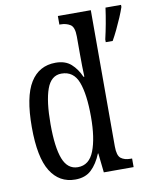

<svg xmlns="http://www.w3.org/2000/svg" viewBox="-86 -825 725 901"><g transform="rotate(-10 276.5 -375.0)"><path d="M200 10Q124 10 82.5 -56.5Q41 -123 41 -267Q41 -412 82.5 -479Q124 -546 203 -546Q249 -546 276.5 -521.5Q304 -497 321 -458H325Q324 -481 323.5 -508Q323 -535 323 -563V-650Q323 -695 303.5 -707Q284 -719 258 -719H252V-760H409V-111Q409 -67 426 -54Q443 -41 471 -41H479V0H337L327 -92H325Q306 -45 277 -17.5Q248 10 200 10ZM222 -45Q276 -45 299.5 -105.5Q323 -166 323 -267Q323 -375 301 -433Q279 -491 221 -491Q172 -491 151 -433Q130 -375 130 -266Q130 -155 151.5 -100Q173 -45 222 -45ZM452 -613Q460 -647 467 -685Q474 -723 479 -760H553V-750Q546 -729 534.5 -702Q523 -675 510 -648Q497 -621 485 -600H452Z"/></g></svg>

Font: Noto Serif Hebrew ExtraCondensed
Style: Regular
Weight: 400
Width: 2
Designer: Monotype Design Team
Foundry: Monotype Imaging Inc.
Version: Version 2.004; ttfautohint (v1.8.4.7-5d5b)